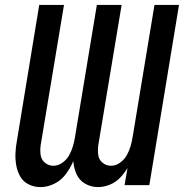

<svg xmlns="http://www.w3.org/2000/svg" viewBox="-20 -755 760 783"><path d="M145 8Q174 8 202 -6Q230 -20 248.5 -45Q267 -70 279 -98Q281 -70 292 -45Q303 -20 327 -6Q351 8 380 8Q403 8 427 -1.5Q451 -11 469 -29.5Q487 -48 500 -70L488 0H589L710 -735H610L521 -197Q518 -178 512.5 -159Q507 -140 497 -122Q487 -104 469.5 -91.5Q452 -79 433 -79Q413 -79 398 -91.5Q383 -104 380.5 -124Q378 -144 381 -164L476 -735H375L286 -197Q283 -178 277.5 -159Q272 -140 262 -122Q252 -104 234.5 -91.5Q217 -79 198 -79Q178 -79 163 -91.5Q148 -104 145.5 -124Q143 -144 146 -164L241 -735H140L49 -181Q44 -155 43 -129.5Q42 -104 46.5 -79.5Q51 -55 63 -34.5Q75 -14 97 -3Q119 8 145 8Z"/></svg>

Font: Iosevka Sparkle Medium
Style: Italic
Weight: 500
Italic angle: -9°
Designer: Belleve Invis
Foundry: Belleve Invis
Version: Version 4.5.0; ttfautohint (v1.8.3)